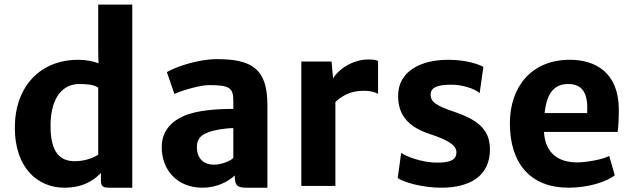

<svg xmlns="http://www.w3.org/2000/svg" viewBox="-20 -832 2836 859"><path d="M46.4 -260.3C46.4 -79.6 149.9 7.8 268.1 7.8C358.9 7.8 406.2 -32.2 431.6 -58.1V-20.5C431.6 4.4 446.3 7.8 468.3 7.8H571.8V-811.5H419.4V-597.7L420.9 -548.8C398.9 -557.1 367.7 -564.5 329.6 -564.5C160.2 -564.5 46.4 -445.3 46.4 -260.3ZM314.9 -110.8C249 -110.8 205.1 -148.9 206.1 -272.9C207 -396.5 261.7 -456.1 334 -456.1C367.2 -456.1 399.4 -454.1 419.4 -439.9V-140.1C396.5 -124.5 356.9 -110.8 314.9 -110.8Z M703.6 -173.3C703.6 -68.4 775.9 7.8 885.3 7.8C951.2 7.8 1000.5 -19.5 1030.3 -46.9V-43C1030.3 5.4 1050.3 7.8 1087.4 7.8H1176.3V-363.8C1176.3 -525.4 1105 -567.4 950.2 -567.4C862.3 -567.4 762.2 -530.8 726.6 -509.3L760.3 -411.6C807.6 -433.1 883.8 -451.2 913.6 -451.2C1007.8 -451.2 1023.9 -439.5 1023.9 -379.9V-344.7C953.6 -344.7 862.3 -339.8 800.8 -312.5C740.7 -285.6 703.6 -240.7 703.6 -173.3ZM860.8 -174.3C860.8 -215.8 886.2 -230 909.2 -238.8C932.1 -249.5 987.3 -258.8 1023.9 -258.8V-126C1013.7 -112.8 971.7 -95.2 937.5 -95.2C894 -95.2 860.8 -120.1 860.8 -174.3Z M1328.1 0H1480.5V-375.5C1503.9 -397.5 1542.5 -425.8 1604.5 -425.8C1645 -425.8 1660.6 -418 1671.4 -412.1V-559.1C1662.1 -564.5 1647 -565.9 1627.9 -565.9C1557.6 -565.9 1493.7 -522 1470.2 -480.5L1463.4 -556.6H1328.1Z M1759.3 -35.2C1789.6 -15.1 1872.6 7.8 1953.6 7.8C2087.4 7.8 2171.9 -48.3 2171.9 -163.1C2171.9 -244.6 2128.9 -292 2015.6 -330.6C1934.1 -358.4 1906.2 -374.5 1906.7 -409.2C1907.2 -440.4 1935.1 -453.1 2001 -453.1C2047.9 -453.1 2104.5 -435.1 2126 -415.5L2142.6 -532.7C2122.6 -544.4 2064.9 -564.5 1985.8 -564.5C1856.9 -564.5 1761.7 -509.8 1761.2 -404.3C1760.7 -323.7 1799.3 -266.6 1901.4 -232.9C1981.9 -206.5 2022 -183.1 2022 -150.9C2022 -116.7 1994.1 -104 1934.6 -104.5C1863.3 -104.5 1791 -135.3 1774.9 -148.4Z M2261.2 -280.3C2261.2 -99.6 2354 7.8 2523.9 7.8C2610.4 7.8 2693.8 -18.1 2730.5 -47.9L2705.6 -134.3C2676.3 -118.2 2602.1 -105.5 2562.5 -105.5C2476.6 -105.5 2419.9 -147 2413.6 -241.7H2743.2C2747.1 -266.6 2748.5 -304.2 2748.5 -346.2C2746.6 -508.3 2642.6 -565.4 2527.3 -564.5C2356.4 -563.5 2261.2 -442.4 2261.2 -280.3ZM2416.5 -326.2C2427.2 -424.8 2466.3 -456.1 2522.5 -456.1C2590.8 -456.1 2611.8 -407.7 2606.9 -326.2Z"/></svg>

Font: Merriweather Sans
Style: Bold
Weight: 700
Designer: Eben Sorkin ( eben@eyebytes.com )
Foundry: Eben Sorkin
Version: Version 1.003